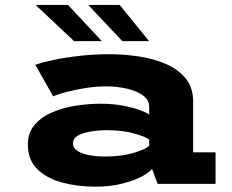

<svg xmlns="http://www.w3.org/2000/svg" viewBox="-20 -726 915 758"><path d="M357 11Q285.5 11 224.8 -5.5Q164 -22 127 -58.5Q90 -95 90 -155.5Q90 -202 116.5 -233Q143 -264 186 -282.5Q229 -301 279.2 -308.8Q329.5 -316.5 377.5 -316.5Q427 -316.5 467.5 -308.5Q508 -300.5 534.5 -290.5Q561 -280.5 569 -273.5V-305Q569 -331.5 544.5 -349.2Q520 -367 481 -376Q442 -385 398.5 -385Q357.5 -385 314.8 -378Q272 -371 238.2 -361.8Q204.5 -352.5 190 -345.5L119.5 -470Q144.5 -479.5 190.5 -489.2Q236.5 -499 294.5 -505.5Q352.5 -512 413 -512Q468.5 -512 526.2 -503.5Q584 -495 633.2 -474.2Q682.5 -453.5 712.5 -417Q742.5 -380.5 742.5 -325.5V-124.5H831V0H602.5L580 -59.5Q571.5 -46 540.5 -29.5Q509.5 -13 462.2 -1Q415 11 357 11ZM393.5 -108Q461 -108 509.5 -123Q558 -138 569 -150.5V-174.5Q558.5 -185 511.8 -198.5Q465 -212 403 -212Q370.5 -212 339.5 -207Q308.5 -202 288.2 -191Q268 -180 268 -160.5Q268 -141 287 -129.5Q306 -118 335 -113Q364 -108 393.5 -108ZM463 -563.5 328.5 -706.5H452.5L568.5 -563.5ZM272.5 -563.5 120.5 -706.5H248.5L382 -563.5Z"/></svg>

Font: Trispace SemiExpanded
Style: Bold
Weight: 700
Width: 6
Designer: Tyler Finck
Foundry: Etcetera Type Company
Version: Version 1.210; ttfautohint (v1.8.3)